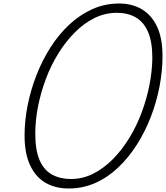

<svg xmlns="http://www.w3.org/2000/svg" viewBox="-20 -1055 946 1094"><path d="M372 19Q296 19 240 -13Q184 -45 152 -112.5Q120 -180 120 -283Q120 -367 137.5 -455Q155 -543 188 -627.5Q221 -712 268 -785.5Q315 -859 375 -915Q435 -971 506.5 -1003Q578 -1035 659 -1035Q733 -1035 788.5 -1002Q844 -969 875 -903Q906 -837 906 -735Q906 -651 889 -562.5Q872 -474 839.5 -389.5Q807 -305 760 -231Q713 -157 653.5 -100.5Q594 -44 523 -12.5Q452 19 372 19ZM384 -35Q451 -35 510.5 -65Q570 -95 621.5 -146.5Q673 -198 715 -266Q757 -334 786 -411Q815 -488 831 -568Q847 -648 848 -724Q848 -818 823 -874.5Q798 -931 752.5 -956.5Q707 -982 646 -982Q579 -982 519 -952.5Q459 -923 407 -871Q355 -819 313 -751.5Q271 -684 242 -607Q213 -530 197 -450Q181 -370 181 -293Q181 -198 206 -141.5Q231 -85 277 -60Q323 -35 384 -35Z"/></svg>

Font: Playwrite CO ExtraLight
Style: Regular
Weight: 250
Version: Version 1.002